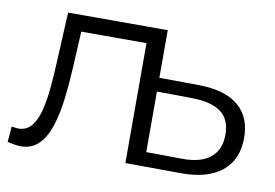

<svg xmlns="http://www.w3.org/2000/svg" viewBox="-62 -624 1046 730"><g transform="rotate(10 460.5 -259.0)"><path d="M55.6 6.4Q44.2 6.4 31.6 4Q19.1 1.7 5 -1.4L10.1 -61.9Q16.7 -60.9 23.1 -59.7Q29.6 -58.5 34.6 -58.5Q67.4 -58.5 86.7 -82.3Q106 -106.1 115.8 -146.3Q125.6 -186.4 130 -236.5Q134.4 -286.7 136.8 -338.4L145.8 -525.5H530.6V0H459.6V-484.5L477.8 -462.9H191.8L208.9 -485L201 -333.2Q197.6 -264.5 190.2 -202.9Q182.9 -141.2 167.6 -94.2Q152.3 -47.2 125.2 -20.4Q98.1 6.4 55.6 6.4ZM671.7 1.4 459.6 0V-525.5H530.6V-341.7L685.2 -340.3Q784.2 -339.3 836 -296.1Q887.7 -253 887.7 -172.2Q887.7 -87.8 832 -42.7Q776.2 2.4 671.7 1.4ZM667.5 -53.4Q740.5 -52.4 778 -82.9Q815.6 -113.4 815.6 -172.3Q815.6 -230.9 778.5 -258.5Q741.5 -286.1 667.5 -287.1L530.6 -288.6V-54.8Z"/></g></svg>

Font: Montserrat Thin
Style: Regular
Weight: 100
Designer: Julieta Ulanovsky
Foundry: Julieta Ulanovsky
Version: Version 9.000